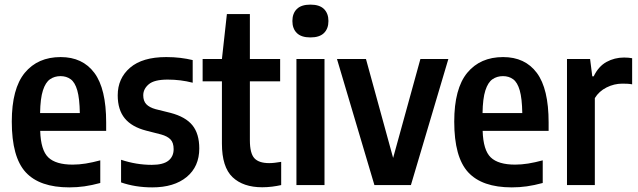

<svg xmlns="http://www.w3.org/2000/svg" viewBox="-20 -801 2761 831"><path d="M280 10Q151.5 10 91.2 -55.5Q31 -121 31 -274.5Q31 -417.5 87.2 -485.8Q143.5 -554 242.5 -554Q337.5 -554 388.5 -485.5Q439.5 -417 439.5 -271V-234.5H154Q156.5 -151 189 -119.8Q221.5 -88.5 294.5 -88.5Q322 -88.5 351.2 -93.2Q380.5 -98 414 -107V-9Q377 1 345.2 5.5Q313.5 10 280 10ZM242 -471.5Q216 -471.5 196.5 -458Q177 -444.5 165.8 -409.8Q154.5 -375 153.5 -311.5H325.5Q324.5 -375 314.5 -409.8Q304.5 -444.5 286 -458Q267.5 -471.5 242 -471.5Z M639 10Q566 10 504 -11.5V-109.5Q570 -87.5 637 -87.5Q686 -87.5 708.8 -105.5Q731.5 -123.5 731.5 -155.5Q731.5 -183.5 718 -197.5Q704.5 -211.5 677.5 -219L613 -235.5Q550.5 -251.5 520 -288.8Q489.5 -326 489.5 -388.5Q489.5 -462 543 -508Q596.5 -554 699.5 -554Q732.5 -554 760.8 -550.5Q789 -547 814 -541V-443Q762 -456.5 705.5 -456.5Q647.5 -456.5 623.8 -436.2Q600 -416 600 -388.5Q600 -364 613.2 -350Q626.5 -336 653.5 -328.5L718 -312.5Q783 -295.5 812.8 -258.8Q842.5 -222 842.5 -158.5Q842.5 -80 788 -35Q733.5 10 639 10Z M1115 9.5Q1032.5 9.5 986.5 -34.2Q940.5 -78 940.5 -179.5V-449H857V-545.5H940.5L962 -740H1061.5V-545.5H1192.5V-449H1061.5V-194Q1061.5 -137.5 1081 -116.2Q1100.5 -95 1145 -95Q1156.5 -95 1169.2 -96.5Q1182 -98 1197 -100.5V0Q1179.5 4 1157.8 6.8Q1136 9.5 1115 9.5Z M1263 0V-545.5H1384.5V0ZM1323.5 -639Q1284 -639 1264.8 -658Q1245.5 -677 1245.5 -710Q1245.5 -743 1264.8 -762Q1284 -781 1323.5 -781Q1363 -781 1382.2 -762Q1401.5 -743 1401.5 -710Q1401.5 -677 1382.2 -658Q1363 -639 1323.5 -639Z M1600.5 0 1438.5 -545.5H1564L1681.5 -117.5L1799.5 -545.5H1920.5L1758.5 0Z M2195 10Q2066.5 10 2006.2 -55.5Q1946 -121 1946 -274.5Q1946 -417.5 2002.2 -485.8Q2058.5 -554 2157.5 -554Q2252.5 -554 2303.5 -485.5Q2354.5 -417 2354.5 -271V-234.5H2069Q2071.5 -151 2104 -119.8Q2136.5 -88.5 2209.5 -88.5Q2237 -88.5 2266.2 -93.2Q2295.5 -98 2329 -107V-9Q2292 1 2260.2 5.5Q2228.5 10 2195 10ZM2157 -471.5Q2131 -471.5 2111.5 -458Q2092 -444.5 2080.8 -409.8Q2069.5 -375 2068.5 -311.5H2240.5Q2239.5 -375 2229.5 -409.8Q2219.5 -444.5 2201 -458Q2182.5 -471.5 2157 -471.5Z M2434 0V-545.5H2534L2543.5 -470.5H2549.5Q2570.5 -514 2605.2 -533Q2640 -552 2681 -552Q2691 -552 2700.2 -551.2Q2709.5 -550.5 2716 -549V-436Q2705.5 -438 2695 -438.5Q2684.5 -439 2673.5 -439Q2638 -439 2605.2 -422.5Q2572.5 -406 2554.5 -376.5V0Z"/></svg>

Font: Encode Sans Cnd SmBold
Style: Regular
Weight: 600
Width: 3
Designer: Multiple Designers
Foundry: Impallari Type
Version: Version 3.002; ttfautohint (v1.8.3) -l 8 -r 50 -G 200 -x 14 